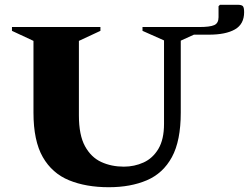

<svg xmlns="http://www.w3.org/2000/svg" viewBox="-20 -773 1041 803"><path d="M435 10Q340 10 269 -19Q198 -48 159 -116Q120 -184 120 -302V-602L30 -644V-660H400V-644L310 -602V-290Q310 -208 335.5 -161.5Q361 -115 403.5 -95.5Q446 -76 498 -76Q542 -76 580.5 -93.5Q619 -111 642.5 -150.5Q666 -190 666 -255V-604L576 -644V-660H814Q858 -660 876 -668Q894 -676 894 -701V-747L900 -753H974Q990 -753 995.5 -747.5Q1001 -742 1001 -722Q1001 -672 962.5 -650Q924 -628 854 -628H791L736 -603V-302Q736 -184 699 -116Q662 -48 594 -19Q526 10 435 10Z"/></svg>

Font: Spectral ExtraBold
Style: Regular
Weight: 800
Designer: Jean-Baptiste Levee
Foundry: Production Type
Version: Version 2.001